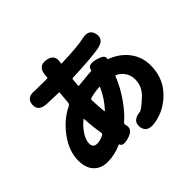

<svg xmlns="http://www.w3.org/2000/svg" viewBox="-191 -1063 1382 1382"><g transform="rotate(-45 500.0 -371.5)"><path d="M659 64Q575 76 566 9Q558 -59 642 -68Q662 -70 730 -134Q785 -186 785 -258Q785 -297 764 -329Q743 -361 708 -377Q703 -379 701 -374Q665 -285 609 -207Q557 -135 511 -97Q500 -88 504 -74Q522 -18 453 4Q384 26 374 -5Q372 -10 367 -8Q296 24 225 24Q162 24 124 -13Q81 -54 81 -133Q81 -229 149 -321.5Q217 -414 308 -458Q324 -465 325 -482L333 -573Q333 -578 328 -578L212 -582Q127 -585 132 -653Q138 -721 223 -710Q228 -709 322 -709H339Q346 -709 347 -716L348 -734Q354 -820 430 -808Q507 -797 488 -717Q487 -712 492 -712Q666 -718 721 -732Q803 -752 817 -686Q832 -619 748 -604Q672 -590 476 -582Q468 -582 467 -574L462 -515Q462 -510 467 -511L557 -520Q601 -524 604 -524Q607 -524 608 -532Q614 -574 686 -556Q759 -537 747 -505Q745 -500 750 -498Q832 -468 882 -405Q935 -338 935 -251Q935 -131 865 -51Q781 46 659 64ZM263 -123Q299 -123 331 -141Q342 -147 340 -160Q327 -234 323 -315Q323 -320 319 -317Q278 -285 250.5 -242Q223 -199 223 -166Q223 -123 263 -123ZM466 -252Q467 -247 470 -251Q531 -316 566 -396Q568 -401 563 -401Q513 -398 469 -386Q458 -383 458 -372Q459 -309 466 -252Z"/></g></svg>

Font: Resource Han Rounded KR Heavy
Style: Regular
Weight: 900
Designer: Cyano Hao (round all glyphs); Ryoko NISHIZUKA 西塚涼子 (kana, bopomofo & ideographs); Paul D. Hunt (Latin, Greek & Cyrillic)
Foundry: Cyano Hao
Version: 0.990